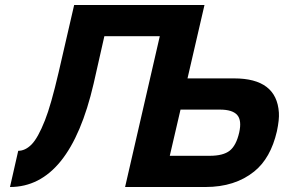

<svg xmlns="http://www.w3.org/2000/svg" viewBox="-20 -749 1137 769"><path d="M1089 -223Q1064 -115 998 -62Q921 0 803 0H481L620 -604H398L355 -414Q259 0 20 0L53 -145Q81 -145 106 -170Q132 -196 160 -267Q184 -327 215 -460L277 -729H799L731 -435H918Q1088 -435 1097 -298Q1099 -270 1089 -223ZM938 -218Q949 -267 930 -288.5Q911 -310 861 -310H703L660 -125H820Q874 -125 900 -145.5Q926 -166 938 -218Z"/></svg>

Font: Miedinger
Style: Bold-Italic
Weight: 700
Italic angle: -13°
Version: Version 001.000